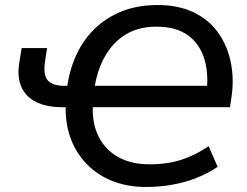

<svg xmlns="http://www.w3.org/2000/svg" viewBox="-20 -734 981 763"><path d="M559 9Q463 9 390 -32Q317 -73 277.5 -146.5Q238 -220 241 -317L261 -308H227Q167 -308 125 -328Q83 -348 65 -388.5Q47 -429 57 -487L66 -543H167L159 -490Q151 -436 170 -414.5Q189 -393 235 -393H268L245 -373Q253 -447 280.5 -509.5Q308 -572 354 -617.5Q400 -663 463 -688.5Q526 -714 607 -714Q689 -714 749.5 -685Q810 -656 847 -604Q884 -552 897.5 -484.5Q911 -417 899 -342L894 -308H333L349 -312Q346 -242 372.5 -190Q399 -138 450.5 -109.5Q502 -81 574 -81Q646 -81 702 -99.5Q758 -118 809 -153L845 -71Q808 -46 763.5 -28Q719 -10 667.5 -0.5Q616 9 559 9ZM601 -628Q529 -628 478 -596Q427 -564 396 -508Q365 -452 355 -381L334 -393H828L799 -352Q811 -433 793.5 -495Q776 -557 728.5 -592.5Q681 -628 601 -628Z"/></svg>

Font: Nunito Sans 12pt SemiBold
Style: Italic
Weight: 600
Italic angle: -9°
Designer: Vernon Adams
Foundry: Vernon Adams
Version: Version 3.101;gftools[0.9.27]